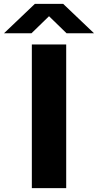

<svg xmlns="http://www.w3.org/2000/svg" viewBox="-86 -969 504 989"><path d="M78 0V-740H255V0ZM-65.5 -797.5 93.5 -949H239.5L398.5 -797.5H257L166.5 -885.5L76 -797.5Z"/></svg>

Font: Encode Sans Exp
Style: Bold
Weight: 700
Width: 7
Designer: Multiple Designers
Foundry: Impallari Type
Version: Version 3.002; ttfautohint (v1.8.3) -l 8 -r 50 -G 200 -x 14 